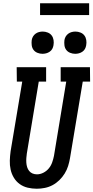

<svg xmlns="http://www.w3.org/2000/svg" viewBox="-20 -1146 571 1174"><path d="M205 8Q176 8 149 1.5Q122 -5 100.5 -20.5Q79 -36 65 -59Q51 -82 45 -109Q39 -136 40 -164.5Q41 -193 45 -222L116 -647H83L82 -735H262V-647H217L144 -207Q142 -193 141 -179Q140 -165 141 -151Q142 -137 146 -124Q150 -111 158.5 -100.5Q167 -90 179.5 -85Q192 -80 206 -80Q226 -80 245.5 -90Q265 -100 278.5 -116.5Q292 -133 299 -153Q306 -173 310 -193L385 -647H351V-735H530L531 -647H486L408 -179Q404 -155 396.5 -131Q389 -107 375.5 -85Q362 -63 343 -44.5Q324 -26 301.5 -14Q279 -2 254 3Q229 8 205 8ZM440 -817Q424 -817 409 -823Q394 -829 385 -841Q376 -853 374 -869Q372 -885 374 -901Q376 -913 382 -923Q388 -933 397.5 -940Q407 -947 418.5 -950Q430 -953 441 -953Q457 -953 472 -947Q487 -941 496 -929Q505 -917 507.5 -901Q510 -885 507 -869Q505 -857 499.5 -847Q494 -837 484 -830Q474 -823 462.5 -820Q451 -817 440 -817ZM240 -817Q224 -817 209 -823Q194 -829 185 -841Q176 -853 174 -869Q172 -885 174 -901Q176 -913 182 -923Q188 -933 197.5 -940Q207 -947 218.5 -950Q230 -953 241 -953Q257 -953 272 -947Q287 -941 296 -929Q305 -917 307.5 -901Q310 -885 307 -869Q305 -857 299.5 -847Q294 -837 284 -830Q274 -823 262.5 -820Q251 -817 240 -817ZM225 -1054V-1126H525V-1054Z"/></svg>

Font: Iosevka Curly Slab Semibold
Style: Italic
Weight: 600
Italic angle: -9°
Monospace: yes
Designer: Belleve Invis
Foundry: Belleve Invis
Version: Version 22.1.2; ttfautohint (v1.8.4)